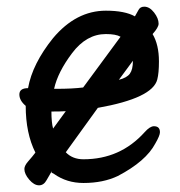

<svg xmlns="http://www.w3.org/2000/svg" viewBox="-20 -524 540 575"><path d="M97 31Q82 31 67.5 14Q53 -3 53 -18Q53 -28 65 -41.5Q77 -55 86 -67Q57 -125 57 -207Q38 -223 38 -241Q38 -260 64 -260Q77 -333 139 -410Q208 -492 297 -492Q354 -492 384 -475Q390 -485 395 -494.5Q400 -504 412 -504Q428 -504 441.5 -486.5Q455 -469 455 -453Q455 -442 437 -422Q456 -390 456 -340Q456 -305 451 -286Q437 -230 273 -201L177 -68Q197 -47 230 -47Q340 -47 413 -128Q429 -146 441 -146Q459 -146 459 -128Q459 -118 445 -94Q417 -41 333 3Q289 24 230 24Q180 24 142 -3Q134 -7 134 -8L136 -13Q128 0 119.5 15.5Q111 31 97 31ZM139 -139 177 -191Q161 -190 134 -190Q134 -157 139 -139ZM142 -258H150Q196 -258 229 -262L341 -414Q327 -422 297 -422Q239 -422 196 -365Q153 -308 142 -258ZM336 -285Q360 -291 369 -303.5Q378 -316 378 -341V-342Z"/></svg>

Font: LXGW WenKai Mono TC
Style: Bold
Weight: 700
Designer: LXGW / Fontworks Inc.
Foundry: LXGW / Fontworks Inc.
Version: Version 1.330